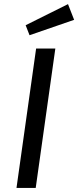

<svg xmlns="http://www.w3.org/2000/svg" viewBox="-20 -929 386 949"><path d="M158.5 -689.1H253.5L156.5 0H61.5ZM106.8 -804.3 316.1 -908.6 346.4 -831 126 -754.9Z"/></svg>

Font: Fira Sans Variable
Style: Italic
Weight: 397
Italic angle: -8°
Designer: Carrois Corporate & Edenspiekermann AG
Foundry: Carrois Corporate GbR & Edenspiekermann AG
Version: Version 4.202